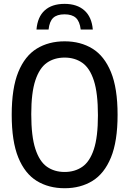

<svg xmlns="http://www.w3.org/2000/svg" viewBox="-20 -963 668 992"><path d="M314 9.5Q231.5 9.5 170 -28.2Q108.5 -66 74.5 -149.2Q40.5 -232.5 40.5 -370Q40.5 -507.5 74.5 -590.8Q108.5 -674 170 -711.8Q231.5 -749.5 314 -749.5Q396 -749.5 457.5 -711.8Q519 -674 553.2 -590.8Q587.5 -507.5 587.5 -370Q587.5 -232.5 553.2 -149.2Q519 -66 457.5 -28.2Q396 9.5 314 9.5ZM314 -74.5Q366.5 -74.5 405.2 -101.2Q444 -128 465 -191.8Q486 -255.5 486 -367Q486 -481.5 465 -546.5Q444 -611.5 405.2 -638.5Q366.5 -665.5 314 -665.5Q261 -665.5 222.5 -638.8Q184 -612 162.8 -548.2Q141.5 -484.5 141.5 -373Q141.5 -258.5 162.8 -193.5Q184 -128.5 222.5 -101.5Q261 -74.5 314 -74.5ZM168.5 -810.5Q174 -876 211.2 -909.5Q248.5 -943 313.5 -943Q378 -943 416 -909.2Q454 -875.5 459.5 -810.5H397Q392 -852.5 372 -870.8Q352 -889 313.5 -889Q274.5 -889 255 -870.8Q235.5 -852.5 231 -810.5Z"/></svg>

Font: Encode Sans Cnd Md
Style: Regular
Weight: 500
Width: 3
Designer: Multiple Designers
Foundry: Impallari Type
Version: Version 3.002; ttfautohint (v1.8.3) -l 8 -r 50 -G 200 -x 14 